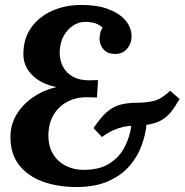

<svg xmlns="http://www.w3.org/2000/svg" viewBox="-20 -736 742 772"><path d="M287 16Q213 16 153 -5.5Q93 -27 57.5 -71.5Q22 -116 22 -185Q22 -234 46 -274.5Q70 -315 111.5 -344Q153 -373 207 -386Q146 -398 110 -433.5Q74 -469 74 -518Q74 -582 106.5 -626.5Q139 -671 193 -694Q247 -717 311 -716Q372 -716 416.5 -699Q461 -682 485 -653.5Q509 -625 509 -589Q509 -561 491 -540Q473 -519 443 -519Q415 -519 398.5 -535Q382 -551 380 -579Q380 -587 383 -602Q386 -617 393 -624Q381 -636 364 -642Q347 -648 322 -648Q297 -648 274.5 -633.5Q252 -619 237 -593Q222 -567 220 -530Q219 -511 224.5 -490.5Q230 -470 243.5 -452.5Q257 -435 280.5 -424Q304 -413 340 -413Q348 -413 354.5 -413.5Q361 -414 374 -414L370 -344L335 -345Q300 -346 271.5 -336Q243 -326 222 -307Q201 -288 189 -262Q177 -236 175 -204Q172 -155 190.5 -121.5Q209 -88 242.5 -70.5Q276 -53 315 -53Q380 -53 420 -78.5Q460 -104 481 -144.5Q502 -185 508 -230Q495 -230 476.5 -226Q458 -222 436 -212.5Q414 -203 390 -185L356 -221Q385 -264 409.5 -285.5Q434 -307 463.5 -315Q493 -323 536 -323Q568 -323 599 -330.5Q630 -338 664 -371L702 -338Q685 -308 668 -286.5Q651 -265 628 -252Q605 -239 569 -234Q565 -194 549 -150Q533 -106 500.5 -68.5Q468 -31 415.5 -7.5Q363 16 287 16Z"/></svg>

Font: Lora Italic
Style: Italic
Weight: 400
Italic angle: -3°
Designer: Olga Karpushina, Alexei Vanyashin (Cyrillic)
Foundry: Cyreal
Version: Version 2.210; ttfautohint (v1.8.1.43-b0c9)